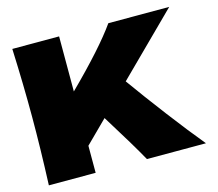

<svg xmlns="http://www.w3.org/2000/svg" viewBox="-103 -857 1122 987"><g transform="rotate(-15 458.0 -363.0)"><path d="M562 0Q515 -85 406 -260L289 -144V0H40Q48 -194 48 -363Q48 -532 40 -726H289V-433Q473 -615 551 -726H875L560 -414Q630 -316 717.5 -201Q805 -86 876 0Z"/></g></svg>

Font: Mantou Sans
Style: Regular
Weight: 400
Designer: Mant0u / artakana
Foundry: Mant0u / artakana
Version: Version 1.001;October 22, 2023;FontCreator 14.0.0.2901 64-bi